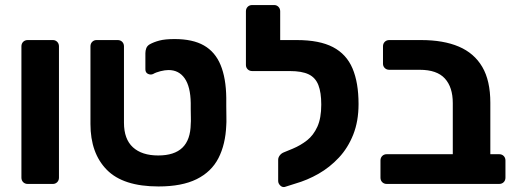

<svg xmlns="http://www.w3.org/2000/svg" viewBox="-20 -730 2052 762"><path d="M90 0Q79 0 72 -7Q65 -14 65 -25V-546Q65 -557 72 -564Q79 -571 90 -571H190Q200 -571 207 -564Q214 -557 214 -546V-25Q214 -14 207 -7Q200 0 190 0Z M609 10Q469 10 404 -56Q339 -122 339 -238V-546Q339 -557 346 -564Q353 -571 363 -571H447Q458 -571 465 -564Q472 -557 472 -546V-243Q472 -178 507.5 -145.5Q543 -113 608 -113Q672 -113 704 -144Q736 -175 737 -238Q738 -248 737.5 -263.5Q737 -279 737 -295Q737 -311 737 -321Q736 -386 713 -419Q690 -452 649 -452Q635 -452 617 -447.5Q599 -443 587 -436Q577 -432 567 -437Q557 -442 557 -455V-519Q557 -529 560.5 -538.5Q564 -548 574 -554Q590 -563 612.5 -569Q635 -575 673 -575Q745 -575 789.5 -549.5Q834 -524 855.5 -472Q877 -420 878 -342Q878 -332 878 -310Q878 -288 878.5 -265.5Q879 -243 878 -233Q875 -157 847 -102.5Q819 -48 760.5 -19Q702 10 609 10Z M1110 12Q1100 14 1092 6Q1084 -2 1084 -12V-96Q1084 -105 1090.5 -113.5Q1097 -122 1108 -126L1142 -140Q1173 -153 1198.5 -173Q1224 -193 1239.5 -227Q1255 -261 1255 -315Q1255 -363 1243.5 -392.5Q1232 -422 1205 -435Q1178 -448 1130 -448H1105Q1095 -448 1087.5 -455Q1080 -462 1080 -472V-547Q1080 -557 1087.5 -564Q1095 -571 1105 -571H1158Q1248 -571 1301.5 -543Q1355 -515 1379 -458.5Q1403 -402 1403 -317Q1403 -249 1382 -196Q1361 -143 1325 -104.5Q1289 -66 1244.5 -40.5Q1200 -15 1151 -1ZM1137 -448H981Q970 -448 963 -455Q956 -462 956 -472V-685Q956 -696 963 -703Q970 -710 981 -710H1068Q1078 -710 1085 -703Q1092 -696 1092 -685V-571H1138Z M1515 0Q1504 0 1497 -7Q1490 -14 1490 -25V-93Q1490 -104 1497 -111Q1504 -118 1515 -118H1777V-321Q1777 -384 1745.5 -418.5Q1714 -453 1646 -453H1525Q1514 -453 1507 -460Q1500 -467 1500 -477V-546Q1500 -557 1507 -564Q1514 -571 1525 -571H1651Q1740 -571 1801 -545Q1862 -519 1894 -464.5Q1926 -410 1926 -322V-118H1961Q1972 -118 1979 -111Q1986 -104 1986 -93V-25Q1986 -14 1979 -7Q1972 0 1961 0Z"/></svg>

Font: Rubik SemiBold
Style: Regular
Weight: 600
Designer: Hubert and Fischer
Foundry: Hubert and Fischer
Version: Version 2.300;gftools[0.9.30]